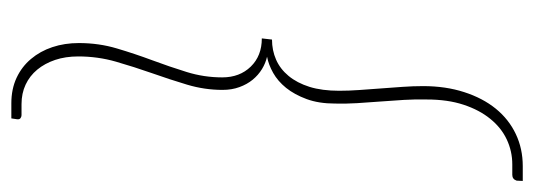

<svg xmlns="http://www.w3.org/2000/svg" viewBox="-314 -480 919 330"><g transform="rotate(90 145.0 -314.5)"><path d="M112.5 -237.5Q112.5 -267.5 94 -286.5Q75.5 -305.5 45.5 -305.5L47.5 -323Q66 -323 82 -330Q98 -337 110 -351.5Q122 -366 128.8 -387.5Q135.5 -409 135.5 -438.5Q135.5 -455 134.2 -473.2Q133 -491.5 131.5 -510.2Q130 -529 128.8 -547.2Q127.5 -565.5 127.5 -582.5Q127.5 -621.5 137.8 -653.2Q148 -685 166.2 -707.5Q184.5 -730 209.8 -742Q235 -754 265 -754H290.5L290 -743.5Q287.5 -736 280 -736H262Q239.5 -736 219.2 -726.5Q199 -717 183.8 -698.2Q168.5 -679.5 159.5 -652.2Q150.5 -625 150.5 -589Q150 -570 151.2 -549.8Q152.5 -529.5 154 -509.2Q155.5 -489 156.8 -469.2Q158 -449.5 157.5 -431.5Q157.5 -403.5 149.8 -382.5Q142 -361.5 130.5 -347.2Q119 -333 104.8 -325Q90.5 -317 77 -314.5Q88 -312 98.2 -305.8Q108.5 -299.5 116.5 -289.8Q124.5 -280 129.2 -267Q134 -254 134 -238Q134 -207 125 -177Q116 -147 105.2 -116.5Q94.5 -86 85.5 -54.8Q76.5 -23.5 76.5 10Q76.5 32 82.5 49.8Q88.5 67.5 99.2 80.5Q110 93.5 125 100.5Q140 107.5 158.5 107.5H177.5Q180 107.5 182.5 109.2Q185 111 184.5 115L183 125H157Q132.5 125 113.2 116Q94 107 80.8 91.2Q67.5 75.5 60.5 54.5Q53.5 33.5 53.5 9Q53.5 -25.5 62.8 -56.5Q72 -87.5 83 -117Q94 -146.5 103.2 -176.2Q112.5 -206 112.5 -237.5Z"/></g></svg>

Font: Lato Thin
Style: Italic
Weight: 200
Italic angle: -7°
Designer: Lukasz Dziedzic
Foundry: tyPoland Lukasz Dziedzic
Version: Version 2.007; 2014-02-27